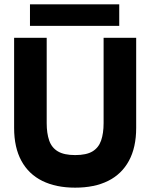

<svg xmlns="http://www.w3.org/2000/svg" viewBox="-20 -854 692 884"><path d="M326 10Q238 10 175 -21Q112 -52 78.5 -113.5Q45 -175 45 -265V-680H195V-287Q195 -240 206.5 -207Q218 -174 246.5 -157Q275 -140 326 -140Q378 -140 406 -157Q434 -174 445.5 -207Q457 -240 457 -287V-680H607V-265Q607 -175 573.5 -113.5Q540 -52 477.5 -21Q415 10 326 10ZM118 -735V-834H529V-735Z"/></svg>

Font: Teachers
Style: Bold
Weight: 700
Designer: Alfredo Marco Pradil, Chank Diesel
Version: Version 1.001